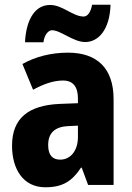

<svg xmlns="http://www.w3.org/2000/svg" viewBox="-20 -783 560 813"><path d="M86 -604H164C168 -639 187 -655 200 -655C237 -655 290 -605 341 -605C397 -605 445 -658 448 -763H370C364 -731 351 -713 334 -713C289 -713 245 -762 192 -762C118 -762 89 -681 86 -604ZM268 -560C196 -560 130 -543 75 -512L120 -403C168 -429 208 -442 247 -442C289 -442 310 -416 310 -366V-346L232 -343C101 -337 31 -283 31 -166C31 -67 78 10 172 10C246 10 285 -16 323 -73H326L353 0H461V-363C461 -495 390 -560 268 -560ZM271 -249 310 -251V-203C310 -144 278 -107 235 -107C203 -107 184 -125 184 -169C184 -218 210 -247 271 -249Z"/></svg>

Font: Noto Sans Gurmukhi Condensed ExtraBold
Style: Regular
Weight: 800
Width: 3
Designer: Jelle Bosma - Monotype Design Team
Foundry: Monotype Imaging Inc.
Version: Version 2.004